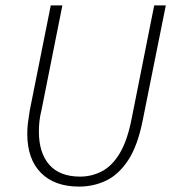

<svg xmlns="http://www.w3.org/2000/svg" viewBox="-20 -679 640 711"><path d="M273 12Q182 12 131.5 -39Q81 -90 81 -184Q81 -204 83.5 -224.5Q86 -245 90 -269L168 -659H211L134 -273Q128 -249 126 -229.5Q124 -210 124 -192Q124 -113 162.5 -69Q201 -25 277 -25Q319 -25 357 -44.5Q395 -64 423.5 -111.5Q452 -159 468 -242L551 -659H594L509 -236Q490 -139 454.5 -85.5Q419 -32 372.5 -10Q326 12 273 12Z"/></svg>

Font: Source Sans 3 ExtraLight Light
Style: Italic
Weight: 300
Italic angle: -11°
Version: Version 3.052;hotconv 1.1.0;makeotfexe 2.6.0